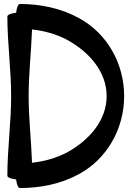

<svg xmlns="http://www.w3.org/2000/svg" viewBox="-20 -883 684 965"><path d="M17 -800C17 -666 36 -534 36 -400C36 -266 17 -134 17 0C17 9 36 16 61 19C64 44 71 62 80 62C183 62 286 42 377 -8C519 -85 604 -237 604 -400C604 -563 519 -715 377 -792C286 -842 183 -863 80 -863C71 -863 64 -844 61 -819C36 -816 17 -809 17 -800ZM124 -400C124 -512 137 -623 141 -735C203 -728 262 -712 317 -683C427 -623 516 -523 516 -400C516 -277 427 -177 317 -117C262 -88 203 -72 141 -65C137 -177 124 -288 124 -400Z"/></svg>

Font: Nupuram
Style: Bold
Weight: 700
Designer: Santhosh Thottingal (santhosh.thottingal@gmail.com)
Foundry: SMC
Version: Version 1.000